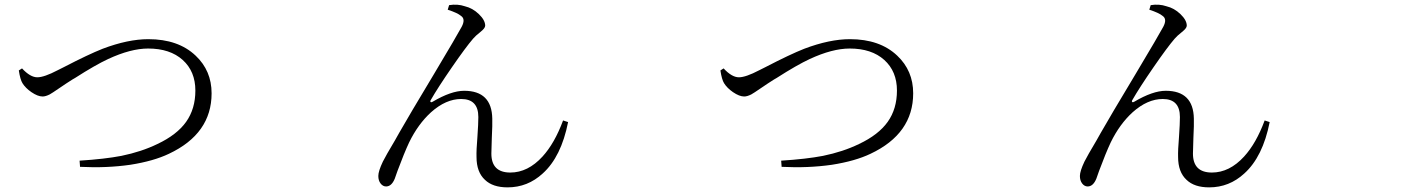

<svg xmlns="http://www.w3.org/2000/svg" viewBox="-20 -770 6040 821"><path d="M322.3 -56.6 320.3 -83Q427.7 -89.8 499 -103.5Q585 -121.1 653.3 -154.3Q736.3 -193.4 775.9 -249Q815.4 -304.7 815.4 -382.8Q815.4 -464.8 761.2 -513.7Q707 -562.5 613.3 -562.5Q539.1 -562.5 442.4 -517.6Q387.7 -492.2 300.8 -436.5Q293 -431.6 289.1 -429.7Q265.6 -415 231.4 -391.6Q203.1 -372.1 192.4 -366.2Q174.8 -357.4 162.1 -357.4Q141.6 -357.4 114.3 -376Q88.9 -393.6 76.2 -414.1Q66.4 -429.7 60.5 -468.8L74.2 -477.5Q109.4 -439.5 139.6 -439.5Q168.9 -439.5 226.6 -469.7Q235.4 -473.6 253.9 -483.4Q357.4 -537.1 418.9 -561.5Q527.3 -602.5 614.3 -602.5Q742.2 -602.5 816.4 -532.2Q884.8 -467.8 884.8 -371.1Q884.8 -198.2 702.1 -112.3Q636.7 -81.1 537.1 -65.4Q435.5 -50.8 322.3 -56.6Z M2150.4 31.2Q2086.9 31.2 2053.7 -1Q2017.6 -34.2 2017.6 -98.6Q2016.6 -127 2021.5 -185.5Q2025.4 -242.2 2025.4 -269.5Q2025.4 -346.7 1952.1 -346.7Q1886.7 -346.7 1823.2 -290Q1767.6 -239.3 1729.5 -161.1Q1708 -115.2 1679.7 -39.1Q1671.9 -15.6 1668 -5.9Q1654.3 27.3 1630.9 27.3Q1617.2 27.3 1607.4 14.6Q1597.7 2 1597.7 -17.6Q1597.7 -38.1 1617.2 -79.1Q1629.9 -104.5 1668.9 -169.9Q1680.7 -190.4 1686.5 -201.2Q1727.5 -273.4 1835 -452.1Q1936.5 -622.1 1954.1 -655.3Q1971.7 -688.5 1951.2 -702.1Q1936.5 -714.8 1894.5 -728.5L1900.4 -748Q1936.5 -753.9 1967.8 -743.2Q2001 -735.4 2027.8 -709.5Q2054.7 -683.6 2054.7 -660.2Q2054.7 -649.4 2034.2 -633.3Q2013.7 -617.2 2002.9 -604.5Q1971.7 -568.4 1912.1 -481.9Q1852.5 -395.5 1822.3 -342.8Q1818.4 -336.9 1821.3 -334Q1824.2 -331.1 1830.1 -335Q1909.2 -381.8 1964.8 -381.8Q2083 -381.8 2085 -262.7Q2085.9 -237.3 2083 -179.7Q2081.1 -133.8 2081.1 -113.3Q2081.1 -32.2 2162.1 -32.2Q2237.3 -32.2 2299.8 -100.6Q2351.6 -157.2 2387.7 -254.9L2409.2 -248Q2379.9 -99.6 2300.8 -28.3Q2236.3 31.2 2150.4 31.2Z M3322.3 -56.6 3320.3 -83Q3427.7 -89.8 3499 -103.5Q3585 -121.1 3653.3 -154.3Q3736.3 -193.4 3775.9 -249Q3815.4 -304.7 3815.4 -382.8Q3815.4 -464.8 3761.2 -513.7Q3707 -562.5 3613.3 -562.5Q3539.1 -562.5 3442.4 -517.6Q3387.7 -492.2 3300.8 -436.5Q3293 -431.6 3289.1 -429.7Q3265.6 -415 3231.4 -391.6Q3203.1 -372.1 3192.4 -366.2Q3174.8 -357.4 3162.1 -357.4Q3141.6 -357.4 3114.3 -376Q3088.9 -393.6 3076.2 -414.1Q3066.4 -429.7 3060.5 -468.8L3074.2 -477.5Q3109.4 -439.5 3139.6 -439.5Q3168.9 -439.5 3226.6 -469.7Q3235.4 -473.6 3253.9 -483.4Q3357.4 -537.1 3418.9 -561.5Q3527.3 -602.5 3614.3 -602.5Q3742.2 -602.5 3816.4 -532.2Q3884.8 -467.8 3884.8 -371.1Q3884.8 -198.2 3702.1 -112.3Q3636.7 -81.1 3537.1 -65.4Q3435.5 -50.8 3322.3 -56.6Z M5150.4 31.2Q5086.9 31.2 5053.7 -1Q5017.6 -34.2 5017.6 -98.6Q5016.6 -127 5021.5 -185.5Q5025.4 -242.2 5025.4 -269.5Q5025.4 -346.7 4952.1 -346.7Q4886.7 -346.7 4823.2 -290Q4767.6 -239.3 4729.5 -161.1Q4708 -115.2 4679.7 -39.1Q4671.9 -15.6 4668 -5.9Q4654.3 27.3 4630.9 27.3Q4617.2 27.3 4607.4 14.6Q4597.7 2 4597.7 -17.6Q4597.7 -38.1 4617.2 -79.1Q4629.9 -104.5 4668.9 -169.9Q4680.7 -190.4 4686.5 -201.2Q4727.5 -273.4 4835 -452.1Q4936.5 -622.1 4954.1 -655.3Q4971.7 -688.5 4951.2 -702.1Q4936.5 -714.8 4894.5 -728.5L4900.4 -748Q4936.5 -753.9 4967.8 -743.2Q5001 -735.4 5027.8 -709.5Q5054.7 -683.6 5054.7 -660.2Q5054.7 -649.4 5034.2 -633.3Q5013.7 -617.2 5002.9 -604.5Q4971.7 -568.4 4912.1 -481.9Q4852.5 -395.5 4822.3 -342.8Q4818.4 -336.9 4821.3 -334Q4824.2 -331.1 4830.1 -335Q4909.2 -381.8 4964.8 -381.8Q5083 -381.8 5085 -262.7Q5085.9 -237.3 5083 -179.7Q5081.1 -133.8 5081.1 -113.3Q5081.1 -32.2 5162.1 -32.2Q5237.3 -32.2 5299.8 -100.6Q5351.6 -157.2 5387.7 -254.9L5409.2 -248Q5379.9 -99.6 5300.8 -28.3Q5236.3 31.2 5150.4 31.2Z"/></svg>

Font: Bpmf GenYo Min R
Style: R
Weight: 400
Foundry: But Ko
Version: Version 1.320